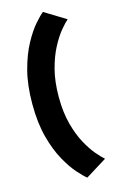

<svg xmlns="http://www.w3.org/2000/svg" viewBox="-151 -840 723 1154"><g transform="rotate(-15 211.0 -262.5)"><path d="M241.5 253Q222 238 188.2 200.2Q154.5 162.5 119.5 100.2Q84.5 38 60.5 -51.2Q36.5 -140.5 36.5 -259Q36.5 -377.5 60.5 -467.8Q84.5 -558 119.5 -622Q154.5 -686 188.2 -724.5Q222 -763 241.5 -778L373.5 -697Q355 -681 326.2 -646.5Q297.5 -612 268.8 -557.8Q240 -503.5 220.5 -429Q201 -354.5 201 -259Q201 -164 220.5 -90.8Q240 -17.5 268.8 35.2Q297.5 88 326.2 121.5Q355 155 373.5 171Z"/></g></svg>

Font: Anybody ExtraExpanded Regular
Style: Bold
Weight: 700
Width: 8
Designer: Tyler Finck
Foundry: Etcetera Type Company
Version: Version 1.010; ttfautohint (v1.8.3) -l 8 -r 50 -G 200 -x 14 